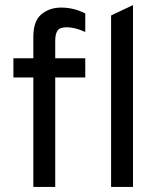

<svg xmlns="http://www.w3.org/2000/svg" viewBox="-20 -742 635 762"><path d="M420.9 0Q420.9 -169.9 420.9 -680.7Q442.4 -691.4 507.8 -721.7Q507.8 -541 507.8 0Q486.3 0 420.9 0ZM199.2 -434.6Q199.2 -326.2 199.2 0Q177.7 0 112.3 0Q112.3 -108.4 112.3 -434.6Q91.8 -434.6 33.2 -434.6Q33.2 -454.1 33.2 -510.7Q52.7 -510.7 112.3 -510.7Q112.3 -532.2 112.3 -595.7Q112.3 -658.2 143.6 -684.6Q175.8 -711.9 222.7 -711.9Q273.4 -711.9 318.4 -688.5Q318.4 -664.1 318.4 -615.2Q277.3 -633.8 245.1 -633.8Q216.8 -633.8 208 -620.1Q199.2 -606.4 199.2 -581.1Q199.2 -557.6 199.2 -510.7Q228.5 -510.7 318.4 -510.7Q318.4 -492.2 318.4 -434.6Q288.1 -434.6 199.2 -434.6Z"/></svg>

Font: Overpass
Style: Regular
Weight: 400
Designer: Delve Withrington, Thomas Jockin
Version: Version 3.000;DELV;Overpass; ttfautohint (v1.5)